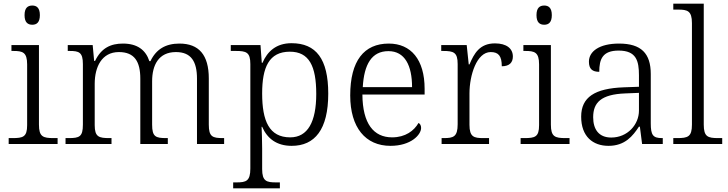

<svg xmlns="http://www.w3.org/2000/svg" viewBox="-20 -780 3942 1040"><path d="M155 -646C178 -646 196 -658 196 -698C196 -738 178 -750 155 -750C131 -750 113 -738 113 -698C113 -658 131 -646 155 -646ZM27 0H292V-32H271C213 -32 191 -39 191 -105V-536H42V-504H52C103 -504 127 -497 127 -431V-102C127 -38 105 -32 47 -32H27Z M335 0H584V-32H573C516 -32 493 -38 493 -102V-326C493 -417 531 -498 624 -498C709 -498 740 -446 740 -354V0H889V-32H881C823 -32 804 -39 804 -105V-340C804 -427 839 -498 933 -498C1016 -498 1047 -446 1047 -354V0H1194V-32H1188C1131 -32 1111 -39 1111 -105V-355C1111 -483 1057 -544 952 -544C878 -544 826 -514 795 -449H789C769 -510 723 -544 646 -544C581 -544 529 -521 495 -450H490L482 -536H347V-504H357C408 -504 429 -497 429 -433V-105C429 -39 410 -32 352 -32H335Z M1243 240H1496V208H1476C1424 208 1400 202 1400 136V25C1400 -22 1398 -64 1397 -93H1400C1428 -29 1479 10 1560 10C1685 10 1758 -78 1758 -273C1758 -461 1692 -546 1559 -546C1476 -546 1428 -501 1402 -440H1398L1391 -536H1230V-504H1257C1314 -504 1336 -497 1336 -433V133C1336 201 1313 208 1261 208H1243ZM1552 -36C1438 -36 1400 -125 1400 -274C1400 -415 1437 -500 1550 -500C1654 -500 1693 -423 1693 -271C1693 -120 1647 -36 1552 -36Z M2095 10C2206 10 2261 -50 2261 -87C2261 -101 2255 -110 2247 -114C2223 -72 2176 -36 2104 -36C2004 -36 1944 -110 1943 -268H2280V-299C2280 -457 2206 -544 2086 -544C1952 -544 1877 -451 1877 -263C1877 -89 1960 10 2095 10ZM2212 -308H1945C1952 -431 1993 -503 2084 -503C2173 -503 2212 -425 2212 -308Z M2372 0H2629V-32H2598C2547 -32 2523 -38 2523 -104V-274C2523 -372 2562 -498 2638 -498C2680 -498 2698 -477 2698 -421C2741 -421 2758 -443 2758 -474C2758 -517 2724 -545 2661 -545C2578 -545 2548 -490 2523 -431H2519L2508 -536H2370V-504H2379C2437 -504 2459 -497 2459 -433V-107C2459 -39 2436 -32 2384 -32H2372Z M2928 -646C2951 -646 2969 -658 2969 -698C2969 -738 2951 -750 2928 -750C2904 -750 2886 -738 2886 -698C2886 -658 2904 -646 2928 -646ZM2800 0H3065V-32H3044C2986 -32 2964 -39 2964 -105V-536H2815V-504H2825C2876 -504 2900 -497 2900 -431V-102C2900 -38 2878 -32 2820 -32H2800Z M3276 10C3366 10 3408 -44 3441 -94H3446L3458 0H3570V-32H3566C3517 -32 3505 -48 3505 -112V-379C3505 -491 3453 -544 3333 -544C3227 -544 3170 -502 3170 -446C3170 -406 3189 -391 3226 -391C3226 -460 3244 -506 3331 -506C3427 -506 3441 -450 3441 -372V-310L3358 -307C3202 -301 3128 -254 3128 -148C3128 -40 3192 10 3276 10ZM3291 -35C3223 -35 3193 -80 3193 -145C3193 -224 3235 -269 3367 -274L3441 -277V-181C3441 -105 3379 -35 3291 -35Z M3627 0H3892V-32H3871C3814 -32 3792 -39 3792 -105V-760H3627V-728H3653C3704 -728 3728 -721 3728 -655V-105C3728 -39 3706 -32 3648 -32H3627Z"/></svg>

Font: Noto Serif Telugu Light
Style: Regular
Weight: 300
Designer: Jelle Bosma - Monotype Design Team
Foundry: Monotype Imaging Inc.
Version: Version 2.005